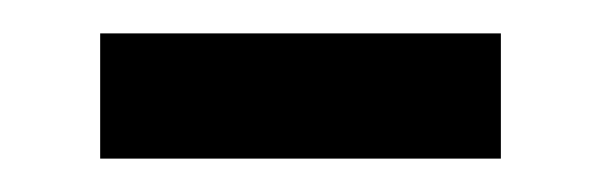

<svg xmlns="http://www.w3.org/2000/svg" viewBox="-20 -310 360 115"><path d="M40 -215V-290H280V-215Z"/></svg>

Font: Noto Serif Telugu
Style: Regular
Weight: 400
Designer: Jelle Bosma - Monotype Design Team
Foundry: Monotype Imaging Inc.
Version: Version 2.003